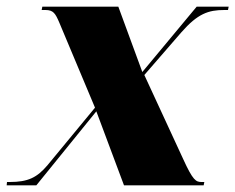

<svg xmlns="http://www.w3.org/2000/svg" viewBox="-45 -556 706 576"><path d="M-25 0H64L244 -222L327 0H566L568 -10H560C543 -10 534 -14 504 -80L388 -331L499 -459C548 -515 580 -526 628 -526H639L641 -536H545L382 -340L310 -536H82L80 -526H91C115 -526 121 -516 133 -488L240 -233L98 -61C66 -23 39 -10 -16 -10H-24Z"/></svg>

Font: Noto Serif Display Black
Style: Italic
Weight: 900
Italic angle: -12°
Designer: Monotype Design Team
Foundry: Monotype Imaging Inc.
Version: Version 2.009